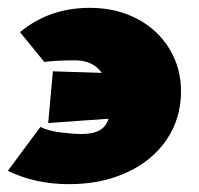

<svg xmlns="http://www.w3.org/2000/svg" viewBox="-28 -460 509 490"><path d="M434 -227Q434 -158 397.5 -104Q361 -50 296 -20Q231 10 148 10Q62 10 -8 -24L75 -136Q95 -126 127 -122Q159 -118 181 -118Q238 -118 249 -157L95 -146L107 -278L232 -274Q209 -306 164 -306Q117 -306 85 -302L23 -378Q98 -440 201 -440Q268 -440 321 -412.5Q374 -385 404 -336Q434 -287 434 -227Z"/></svg>

Font: Ysabeau Heavy
Style: Regular
Weight: 800
Designer: Christian Thalmann (Catharsis Fonts)
Version: Version 0.003